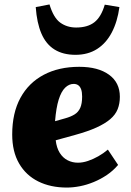

<svg xmlns="http://www.w3.org/2000/svg" viewBox="-20 -831 592 865"><path d="M337 -530Q422 -530 471 -494.5Q520 -459 520 -395Q520 -364 510 -339Q500 -314 476.5 -294Q453 -274 414.5 -256.5Q376 -239 318 -223L231 -199Q235 -165 249 -142.5Q263 -120 284.5 -109Q306 -98 331 -98Q353 -98 376.5 -106Q400 -114 423 -127Q446 -140 466 -157L512 -88Q490 -62 462 -43Q434 -24 402.5 -11Q371 2 340 8Q309 14 281 14Q208 14 152.5 -13.5Q97 -41 66 -94.5Q35 -148 35 -225Q35 -322 72 -390Q109 -458 177 -494Q245 -530 337 -530ZM350 -396Q350 -416 345.5 -428.5Q341 -441 332.5 -447Q324 -453 312 -453Q291 -453 273.5 -436Q256 -419 244.5 -382.5Q233 -346 228 -285L274 -298Q299 -305 316 -315.5Q333 -326 341.5 -345Q350 -364 350 -396ZM320 -584Q264 -584 225.5 -608Q187 -632 166.5 -680Q146 -728 141 -799L203 -811Q221 -751 251.5 -729Q282 -707 323 -707Q375 -707 405.5 -731Q436 -755 452 -810L518 -799Q509 -733 483.5 -684.5Q458 -636 417 -610Q376 -584 320 -584Z"/></svg>

Font: Literata 18pt ExtraBold
Style: Italic
Weight: 800
Italic angle: -2°
Designer: Latin by Veronika Burian and Jose Scaglione. Greek by Irene Vlachou. Cyrillic by Vera Evstafieva
Foundry: TypeTogether
Version: Version 3.103;gftools[0.9.29]